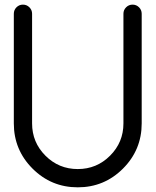

<svg xmlns="http://www.w3.org/2000/svg" viewBox="-20 -801 665 821"><path d="M39.1 -742.2Q39.1 -758.3 50.5 -769.8Q62 -781.2 78.1 -781.2Q94.2 -781.2 105.7 -769.8Q117.2 -758.3 117.2 -742.2V-273.4Q117.2 -192.4 174.3 -135.3Q231.4 -78.1 312.5 -78.1Q393.6 -78.1 450.7 -135.3Q507.8 -192.4 507.8 -273.4V-742.2Q507.8 -758.3 519.3 -769.8Q530.8 -781.2 546.9 -781.2Q563 -781.2 574.5 -769.8Q585.9 -758.3 585.9 -742.2V-273.4Q585.9 -160.2 505.9 -80.1Q425.8 0 312.5 0Q199.2 0 119.1 -80.1Q39.1 -160.2 39.1 -273.4Z"/></svg>

Font: Comfortaa
Style: Regular
Weight: 400
Designer: Johan Aakerlund
Foundry: Johan Aakerlund
Version: Version 2.001; ttfautohint (v1.4.1)